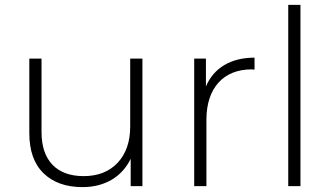

<svg xmlns="http://www.w3.org/2000/svg" viewBox="-20 -762 1355 786"><path d="M158 -53C197 -15 250 4 318 4C410 4 480 -39 515 -112V0H563V-522H513V-244C513 -182 496 -133 462 -96C427 -59 381 -41 322 -41C213 -41 150 -104 150 -221V-522H100V-217C100 -146 119 -91 158 -53Z M775 0H825V-272C825 -401 894 -478 1010 -478L1022 -477V-526C925 -526 855 -484 823 -408V-522H775Z M1160 0H1210V-742H1160Z"/></svg>

Font: Montserrat Light
Style: Regular
Weight: 300
Designer: Julieta Ulanovsky
Foundry: Julieta Ulanovsky
Version: Version 7.200